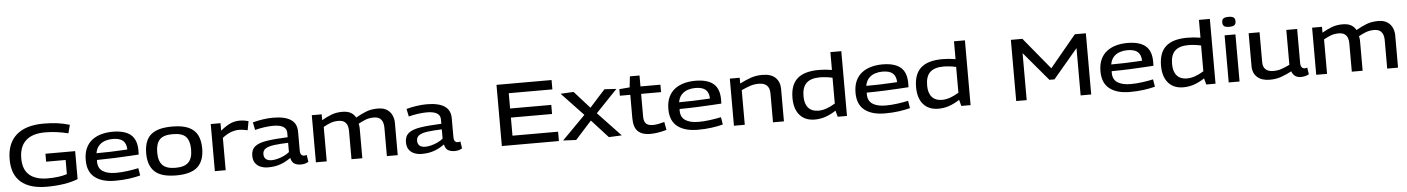

<svg xmlns="http://www.w3.org/2000/svg" viewBox="-24 -1462 16030 2188"><g transform="rotate(-5 7991.0 -367.5)"><path d="M53 -336Q53 -519 160.5 -614.5Q268 -710 474 -710Q560 -710 631 -700.5Q702 -691 771 -670L746 -575Q678 -592 611.5 -600.5Q545 -609 481 -609Q336 -609 261 -540Q186 -471 186 -337Q186 -208 258.5 -146Q331 -84 467 -84Q599 -84 688 -113V-275H465V-366H805V-46Q735 -18 644 -4Q553 10 447 10Q254 10 153.5 -77Q53 -164 53 -336Z M1230 10Q1082 10 999 -54.5Q916 -119 916 -253Q916 -333 942 -389.5Q968 -446 1014 -481Q1060 -516 1120.5 -532.5Q1181 -549 1248 -549Q1387 -549 1455.5 -492Q1524 -435 1524 -310Q1524 -302 1523.5 -289.5Q1523 -277 1523 -264Q1486 -262 1416 -257.5Q1346 -253 1251 -249Q1156 -245 1044 -244Q1043 -239 1043 -234.5Q1043 -230 1043 -224Q1043 -149 1097 -114Q1151 -79 1247 -79Q1312 -79 1381 -88.5Q1450 -98 1505 -110L1519 -25Q1462 -10 1389.5 0Q1317 10 1230 10ZM1045 -321Q1128 -321 1201 -323.5Q1274 -326 1326 -329Q1378 -332 1399 -333Q1397 -402 1359.5 -434.5Q1322 -467 1241 -467Q1199 -467 1157.5 -454Q1116 -441 1085.5 -409Q1055 -377 1045 -321Z M1609 -271Q1609 -360 1639 -422Q1669 -484 1739.5 -516.5Q1810 -549 1929 -549Q2049 -549 2119 -516.5Q2189 -484 2219.5 -422Q2250 -360 2250 -271Q2250 -130 2174.5 -60Q2099 10 1929 10Q1759 10 1684 -60Q1609 -130 1609 -271ZM1735 -271Q1735 -170 1780.5 -123.5Q1826 -77 1929 -77Q2032 -77 2077.5 -123.5Q2123 -170 2123 -271Q2123 -366 2081 -414Q2039 -462 1929 -462Q1820 -462 1777.5 -414Q1735 -366 1735 -271Z M2483 -539V-453Q2546 -505 2596 -527Q2646 -549 2702 -549Q2729 -549 2755.5 -545Q2782 -541 2803 -535L2784 -432Q2760 -437 2734.5 -441Q2709 -445 2685 -445Q2641 -445 2594 -428Q2547 -411 2495 -370V0H2371V-539Z M2811 -138Q2811 -208 2856 -243.5Q2901 -279 2994 -293Q3087 -307 3231 -313V-362Q3232 -457 3077 -457Q3034 -457 2978 -449.5Q2922 -442 2869 -428L2851 -516Q2907 -531 2967.5 -540Q3028 -549 3084 -549Q3219 -549 3287.5 -503.5Q3356 -458 3355 -363V-158Q3355 -116 3367.5 -102Q3380 -88 3400 -88Q3407 -88 3415 -89Q3423 -90 3430 -93L3442 -13Q3405 10 3356 10Q3310 10 3280 -8.5Q3250 -27 3240 -76Q3190 -38 3126.5 -14Q3063 10 2981 10Q2934 10 2895.5 -5.5Q2857 -21 2834 -53.5Q2811 -86 2811 -138ZM2939 -145Q2939 -106 2962.5 -87Q2986 -68 3027 -68Q3056 -68 3092.5 -77Q3129 -86 3165.5 -102.5Q3202 -119 3231 -143V-249Q3137 -246 3071.5 -237.5Q3006 -229 2972.5 -208Q2939 -187 2939 -145Z M3527 0V-539H3640V-472Q3698 -506 3753.5 -526.5Q3809 -547 3874 -547Q3937 -547 3973.5 -525.5Q4010 -504 4029 -468Q4086 -501 4145.5 -525Q4205 -549 4282 -549Q4350 -549 4389.5 -521.5Q4429 -494 4446 -453Q4463 -412 4463 -370V0H4339V-330Q4339 -356 4330.5 -384Q4322 -412 4298 -431.5Q4274 -451 4226 -451Q4172 -451 4128 -432.5Q4084 -414 4051 -396Q4055 -382 4056.5 -367Q4058 -352 4058 -340V0H3934V-328Q3934 -355 3925.5 -382.5Q3917 -410 3892.5 -429Q3868 -448 3821 -448Q3774 -448 3734.5 -433.5Q3695 -419 3651 -394V0Z M4569 -138Q4569 -208 4614 -243.5Q4659 -279 4752 -293Q4845 -307 4989 -313V-362Q4990 -457 4835 -457Q4792 -457 4736 -449.5Q4680 -442 4627 -428L4609 -516Q4665 -531 4725.5 -540Q4786 -549 4842 -549Q4977 -549 5045.5 -503.5Q5114 -458 5113 -363V-158Q5113 -116 5125.5 -102Q5138 -88 5158 -88Q5165 -88 5173 -89Q5181 -90 5188 -93L5200 -13Q5163 10 5114 10Q5068 10 5038 -8.5Q5008 -27 4998 -76Q4948 -38 4884.5 -14Q4821 10 4739 10Q4692 10 4653.5 -5.5Q4615 -21 4592 -53.5Q4569 -86 4569 -138ZM4697 -145Q4697 -106 4720.5 -87Q4744 -68 4785 -68Q4814 -68 4850.5 -77Q4887 -86 4923.5 -102.5Q4960 -119 4989 -143V-249Q4895 -246 4829.5 -237.5Q4764 -229 4730.5 -208Q4697 -187 4697 -145Z M5654 0V-700H6284V-593H5785V-418H6256V-314H5785V-107H6307V0Z M6355 -2 6622 -272 6373 -535 6522 -543 6698 -347 6875 -543 7011 -535 6765 -278 7026 -2 6878 5 6690 -201 6504 5Z M7349 10Q7260 10 7211.5 -35.5Q7163 -81 7163 -187V-454H7044V-529L7163 -539L7177 -664H7287V-539H7515V-454H7287V-194Q7287 -139 7311.5 -114Q7336 -89 7390 -89Q7422 -89 7454.5 -95.5Q7487 -102 7522 -112L7539 -20Q7436 10 7349 10Z M7895 10Q7747 10 7664 -54.5Q7581 -119 7581 -253Q7581 -333 7607 -389.5Q7633 -446 7679 -481Q7725 -516 7785.5 -532.5Q7846 -549 7913 -549Q8052 -549 8120.5 -492Q8189 -435 8189 -310Q8189 -302 8188.5 -289.5Q8188 -277 8188 -264Q8151 -262 8081 -257.5Q8011 -253 7916 -249Q7821 -245 7709 -244Q7708 -239 7708 -234.5Q7708 -230 7708 -224Q7708 -149 7762 -114Q7816 -79 7912 -79Q7977 -79 8046 -88.5Q8115 -98 8170 -110L8184 -25Q8127 -10 8054.5 0Q7982 10 7895 10ZM7710 -321Q7793 -321 7866 -323.5Q7939 -326 7991 -329Q8043 -332 8064 -333Q8062 -402 8024.5 -434.5Q7987 -467 7906 -467Q7864 -467 7822.5 -454Q7781 -441 7750.5 -409Q7720 -377 7710 -321Z M8309 0V-539H8422V-473Q8491 -508 8550 -528.5Q8609 -549 8681 -549Q8782 -549 8831.5 -500Q8881 -451 8881 -370V0H8756V-330Q8756 -452 8632 -452Q8578 -452 8532.5 -436.5Q8487 -421 8433 -396V0Z M9496 1 9477 -70Q9411 -28 9353.5 -9Q9296 10 9234 10Q9124 10 9062.5 -60Q9001 -130 9001 -257Q9001 -406 9081 -477.5Q9161 -549 9328 -549Q9401 -549 9477 -536V-740H9602V1ZM9476 -152V-447Q9436 -456 9400 -460Q9364 -464 9332 -464Q9229 -464 9178.5 -416.5Q9128 -369 9128 -265Q9128 -178 9168.5 -132.5Q9209 -87 9282 -87Q9328 -87 9374 -102.5Q9420 -118 9476 -152Z M10036 10Q9888 10 9805 -54.5Q9722 -119 9722 -253Q9722 -333 9748 -389.5Q9774 -446 9820 -481Q9866 -516 9926.5 -532.5Q9987 -549 10054 -549Q10193 -549 10261.5 -492Q10330 -435 10330 -310Q10330 -302 10329.5 -289.5Q10329 -277 10329 -264Q10292 -262 10222 -257.5Q10152 -253 10057 -249Q9962 -245 9850 -244Q9849 -239 9849 -234.5Q9849 -230 9849 -224Q9849 -149 9903 -114Q9957 -79 10053 -79Q10118 -79 10187 -88.5Q10256 -98 10311 -110L10325 -25Q10268 -10 10195.5 0Q10123 10 10036 10ZM9851 -321Q9934 -321 10007 -323.5Q10080 -326 10132 -329Q10184 -332 10205 -333Q10203 -402 10165.5 -434.5Q10128 -467 10047 -467Q10005 -467 9963.5 -454Q9922 -441 9891.5 -409Q9861 -377 9851 -321Z M10910 1 10891 -70Q10825 -28 10767.5 -9Q10710 10 10648 10Q10538 10 10476.5 -60Q10415 -130 10415 -257Q10415 -406 10495 -477.5Q10575 -549 10742 -549Q10815 -549 10891 -536V-740H11016V1ZM10890 -152V-447Q10850 -456 10814 -460Q10778 -464 10746 -464Q10643 -464 10592.5 -416.5Q10542 -369 10542 -265Q10542 -178 10582.5 -132.5Q10623 -87 10696 -87Q10742 -87 10788 -102.5Q10834 -118 10890 -152Z M11538 0V-700H11670L11969 -337L12270 -700H12396V0H12275V-541L11994 -208H11936L11658 -537V0Z M12838 10Q12690 10 12607 -54.5Q12524 -119 12524 -253Q12524 -333 12550 -389.5Q12576 -446 12622 -481Q12668 -516 12728.5 -532.5Q12789 -549 12856 -549Q12995 -549 13063.5 -492Q13132 -435 13132 -310Q13132 -302 13131.5 -289.5Q13131 -277 13131 -264Q13094 -262 13024 -257.5Q12954 -253 12859 -249Q12764 -245 12652 -244Q12651 -239 12651 -234.5Q12651 -230 12651 -224Q12651 -149 12705 -114Q12759 -79 12855 -79Q12920 -79 12989 -88.5Q13058 -98 13113 -110L13127 -25Q13070 -10 12997.5 0Q12925 10 12838 10ZM12653 -321Q12736 -321 12809 -323.5Q12882 -326 12934 -329Q12986 -332 13007 -333Q13005 -402 12967.5 -434.5Q12930 -467 12849 -467Q12807 -467 12765.5 -454Q12724 -441 12693.5 -409Q12663 -377 12653 -321Z M13712 1 13693 -70Q13627 -28 13569.5 -9Q13512 10 13450 10Q13340 10 13278.5 -60Q13217 -130 13217 -257Q13217 -406 13297 -477.5Q13377 -549 13544 -549Q13617 -549 13693 -536V-740H13818V1ZM13692 -152V-447Q13652 -456 13616 -460Q13580 -464 13548 -464Q13445 -464 13394.5 -416.5Q13344 -369 13344 -265Q13344 -178 13384.5 -132.5Q13425 -87 13498 -87Q13544 -87 13590 -102.5Q13636 -118 13692 -152Z M14031 -631Q13989 -631 13972 -644.5Q13955 -658 13955 -688Q13955 -718 13972 -731.5Q13989 -745 14031 -745Q14073 -745 14090 -731.5Q14107 -718 14107 -688Q14107 -658 14090 -644.5Q14073 -631 14031 -631ZM13969 0V-539H14093V0Z M14439 10Q14347 10 14295.5 -36Q14244 -82 14244 -164V-539H14369V-196Q14369 -143 14399 -114.5Q14429 -86 14487 -86Q14539 -86 14581 -100.5Q14623 -115 14675 -140V-539H14799V-154Q14799 -114 14813 -99.5Q14827 -85 14846 -85Q14861 -85 14875 -91L14887 -13Q14870 -3 14845 3.5Q14820 10 14795 10Q14757 10 14730 -8Q14703 -26 14690 -64Q14627 -31 14569 -10.5Q14511 10 14439 10Z M14970 0V-539H15083V-472Q15141 -506 15196.5 -526.5Q15252 -547 15317 -547Q15380 -547 15416.5 -525.5Q15453 -504 15472 -468Q15529 -501 15588.5 -525Q15648 -549 15725 -549Q15793 -549 15832.5 -521.5Q15872 -494 15889 -453Q15906 -412 15906 -370V0H15782V-330Q15782 -356 15773.5 -384Q15765 -412 15741 -431.5Q15717 -451 15669 -451Q15615 -451 15571 -432.5Q15527 -414 15494 -396Q15498 -382 15499.5 -367Q15501 -352 15501 -340V0H15377V-328Q15377 -355 15368.5 -382.5Q15360 -410 15335.5 -429Q15311 -448 15264 -448Q15217 -448 15177.5 -433.5Q15138 -419 15094 -394V0Z"/></g></svg>

Font: Georama Extended Medium
Style: Regular
Weight: 500
Width: 7
Designer: Jean-Baptiste Levee
Foundry: Production Type
Version: Version 1.000